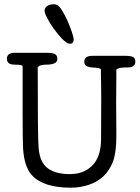

<svg xmlns="http://www.w3.org/2000/svg" viewBox="-20 -861 648 891"><path d="M187 -811Q187 -825 199 -833Q211 -841 227 -841Q231 -841 234 -841Q237 -841 242 -839Q253 -836 267 -814Q281 -792 293 -765Q305 -738 313.5 -712.5Q322 -687 322 -678Q322 -658 305 -658Q301 -658 295 -660Q282 -666 263.5 -686Q245 -706 228 -730Q211 -754 199 -777Q187 -800 187 -811ZM608 -575Q608 -548 572 -548Q537 -548 528 -543Q520 -539 520 -538Q519 -471 519 -387Q519 -304 520 -230Q520 -156 505 -113Q474 -30 391 -3Q351 10 309 10Q180 10 127 -49Q92 -89 87 -173Q85 -216 85 -331Q85 -550 85 -553Q85 -561 48 -561Q12 -561 12 -588Q12 -616 48 -616H196Q224 -616 235 -610Q246 -604 246 -588Q246 -572 232 -567Q219 -561 196 -561Q173 -561 159 -554Q157 -545 155 -552Q155 -219 159 -177Q162 -136 176 -110Q207 -53 304 -53Q344 -53 372 -67Q448 -104 449 -212Q451 -420 448 -539Q448 -546 407 -548Q399 -548 385 -553Q371 -558 371 -574Q371 -602 409 -602H561Q587 -602 598 -596Q608 -590 608 -575Z"/></svg>

Font: Scratch Savers
Style: Book
Weight: 400
Designer: Pablo Impallari, Rodrigo Fuenzalida, Brenda Gallo
Foundry: Pablo Impallari, Rodrigo Fuenzalida, Brenda Gallo
Version: Version 4.0b1